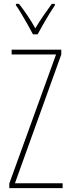

<svg xmlns="http://www.w3.org/2000/svg" viewBox="-20 -970 363 990"><path d="M303 0H28V-24L269 -689H40V-714H296V-689L57 -25H303ZM150 -793Q137 -818 120.5 -847Q104 -876 88.5 -902Q73 -928 62 -943V-950H78Q98 -925 121 -891Q144 -857 162 -824Q182 -857 202 -886.5Q222 -916 247 -950H263V-943Q249 -922 233 -896Q217 -870 202 -843.5Q187 -817 174 -793Z"/></svg>

Font: Noto Sans Khmer ExtraCondensed Thin
Style: Regular
Weight: 250
Width: 2
Designer: Danh Hong and the Monotype Design Team
Foundry: Monotype Imaging Inc.
Version: Version 2.004